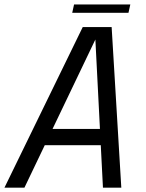

<svg xmlns="http://www.w3.org/2000/svg" viewBox="-38 -864 673 884"><path d="M-17.5 0 343 -739.5H476L520.5 0H436L401 -684H402L74.5 0ZM130.5 -195.5 144.5 -270.5H474L460 -195.5ZM294.5 -805 303 -843.5H562L553.5 -805Z"/></svg>

Font: Epilogue
Style: Italic
Weight: 400
Italic angle: -12°
Designer: Tyler Finck
Foundry: Etcetera Type Co
Version: Version 2.112